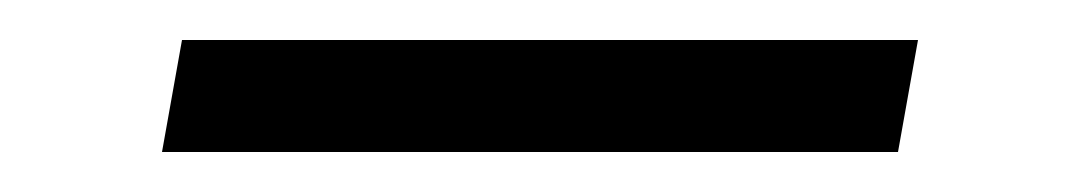

<svg xmlns="http://www.w3.org/2000/svg" viewBox="-20 -388 540 96"><path d="M429 -312H61L71 -368H439Z"/></svg>

Font: Iosevka Light Oblique
Style: Regular
Weight: 300
Italic angle: -9°
Monospace: yes
Designer: Belleve Invis
Foundry: Belleve Invis
Version: Version 32.5.0; ttfautohint (v1.8.4)